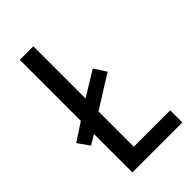

<svg xmlns="http://www.w3.org/2000/svg" viewBox="-220 -788 861 861"><g transform="rotate(-45 211.0 -357.0)"><path d="M84 0H401V-77H170V-301L325 -398L288 -455L170 -383V-714H84V-327L-1 -271L38 -216L84 -244Z"/></g></svg>

Font: Noto Sans Sinhala Condensed
Style: Regular
Weight: 400
Width: 3
Designer: Jelle Bosma - Monotype Design Team
Foundry: Monotype Imaging Inc.
Version: Version 2.006